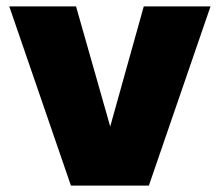

<svg xmlns="http://www.w3.org/2000/svg" viewBox="-20 -581 689 601"><path d="M325 -185 430 -561H639L446 0H202L9 -561H218Z"/></svg>

Font: DVN-Poppins ExtBd
Style: Regular
Weight: 800
Designer: Ninad Kale (Devanagari), Jonny Pinhorn (Latin)
Foundry: Indian Type Foundry
Version: 4.004